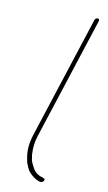

<svg xmlns="http://www.w3.org/2000/svg" viewBox="-119 -728 479 850"><g transform="rotate(15 120.0 -302.5)"><path d="M205.8 -675 76.3 -114C66.7 -72.5 67.6 -38.6 75.3 -10L79.1 4C80.4 10 83.2 16.7 87.5 24C93.8 36.8 100.3 48.2 111.1 56C116.5 61.8 162.4 94.9 174 71.5C179 61.4 170.3 60.3 162.6 58C140.7 54.2 126.6 43.8 117.3 29C112.1 21 101.4 5.4 98.9 -4L95.4 -19C93.6 -23 92.7 -27.7 92.6 -33C89.3 -56.3 88.9 -82 96.3 -114L225.8 -675C227.1 -680.3 223.4 -685 218.1 -685C212.9 -685 207.1 -680.3 205.8 -675Z"/></g></svg>

Font: HoneyBee
Style: UltLitIt
Weight: 100
Foundry: Cannot Into Space Fonts
Version: Version 0.89